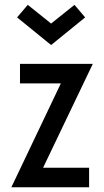

<svg xmlns="http://www.w3.org/2000/svg" viewBox="-20 -787 438 807"><path d="M27.8 0 235.8 -436.5H64V-518.6H370.1L161.1 -82H354.5V0ZM194.8 -597.7 51.8 -713.9 96.7 -766.6 194.8 -688 293 -766.6 337.9 -713.9Z"/></svg>

Font: Voltaire
Style: Regular
Weight: 400
Designer: Yvonne Schüttler, Eben Sorkin, Emma Marichal
Foundry: Sorkin Type Co.
Version: Version 1.010; ttfautohint (v1.8.4.7-5d5b)